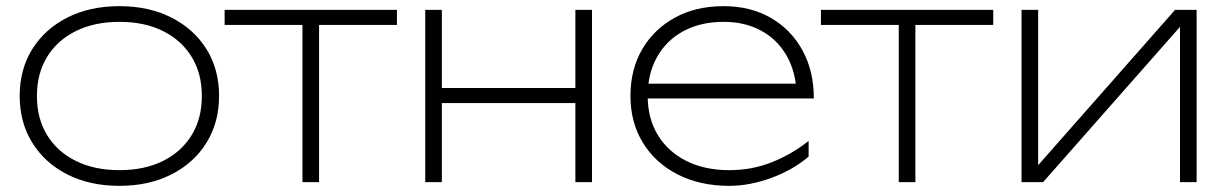

<svg xmlns="http://www.w3.org/2000/svg" viewBox="-20 -592 3989 624"><path d="M368 12Q272 12 199 -25Q126 -62 85 -128Q44 -194 44 -280Q44 -367 85 -432.5Q126 -498 199 -535Q272 -572 368 -572Q464 -572 537 -535Q610 -498 651 -432.5Q692 -367 692 -280Q692 -194 651 -128Q610 -62 537 -25Q464 12 368 12ZM368 -39Q450 -39 510 -69Q570 -99 603 -153Q636 -207 636 -280Q636 -353 603 -407Q570 -461 510 -491Q450 -521 368 -521Q287 -521 226.5 -491Q166 -461 133 -407Q100 -353 100 -280Q100 -207 133 -153Q166 -99 226.5 -69Q287 -39 368 -39Z M963 -542H1017V0H963ZM710 -560H1270V-511H710Z M1362 -560H1416V0H1362ZM1850 -560H1904V0H1850ZM1391 -306H1882V-257H1391Z M2350 12Q2255 12 2182.5 -25Q2110 -62 2069.5 -128Q2029 -194 2029 -280Q2029 -367 2067.5 -432.5Q2106 -498 2174 -535Q2242 -572 2332 -572Q2419 -572 2485 -534Q2551 -496 2588 -428.5Q2625 -361 2625 -272H2066V-320H2612L2569 -290Q2566 -360 2536 -412Q2506 -464 2453.5 -492.5Q2401 -521 2332 -521Q2257 -521 2201.5 -491Q2146 -461 2115.5 -407Q2085 -353 2085 -280Q2085 -207 2118 -153Q2151 -99 2210.5 -69Q2270 -39 2350 -39Q2424 -39 2489 -65Q2554 -91 2608 -134V-83Q2556 -39 2486 -13.5Q2416 12 2350 12Z M2901 -542H2955V0H2901ZM2648 -560H3208V-511H2648Z M3300 0V-560H3354V-18L3323 -20L3799 -560H3869V0H3815V-543L3847 -541L3370 0Z"/></svg>

Font: Unbounded ExtraLight
Style: Regular
Weight: 250
Designer: Luke Prowse, Jean-Baptiste Morizot, Fátima Lázaro, Florian Runge
Foundry: NaN
Version: Version 1.701;gftools[0.9.28.dev5+ged2979d]